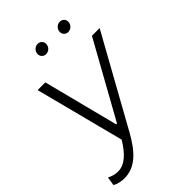

<svg xmlns="http://www.w3.org/2000/svg" viewBox="-278 -812 1110 1110"><g transform="rotate(-45 277.5 -256.5)"><path d="M58 196C146 196 208 133 266 28L570 -520H507L251 -59H244L126 -520H63L204 26C159 100 114 142 59 142C36 142 15 136 -7 125L-15 178C5 191 35 196 58 196ZM245 -632C267 -632 287 -650 287 -675C287 -693 273 -709 252 -709C230 -709 210 -690 210 -667C210 -648 224 -632 245 -632ZM426 -632C448 -632 468 -650 468 -675C468 -693 455 -709 433 -709C411 -709 391 -690 391 -667C391 -648 405 -632 426 -632Z"/></g></svg>

Font: Fixel Display Light
Style: Italic
Weight: 300
Italic angle: -10°
Designer: AlfaBravo + MacPaw
Foundry: Kyrylo Tkachov, Marchela Mozhyna, Serhii Makarenko, Maria Weinstein, Zakhar Kryvoshyya
Version: Version 1.210;Glyphs 3.2 (3217)